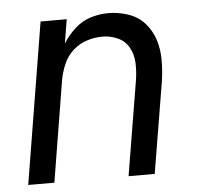

<svg xmlns="http://www.w3.org/2000/svg" viewBox="-44 -584 664 629"><g transform="rotate(-5 288.0 -269.0)"><path d="M24 0H110L165 -336Q170 -361 180.5 -385.5Q191 -410 211.5 -428.5Q232 -447 257.5 -455Q283 -463 308 -463Q335 -463 359 -452Q383 -441 395.5 -418Q408 -395 409 -368Q410 -341 406 -314L354 0H440L490 -301Q495 -336 495 -370.5Q495 -405 485 -436.5Q475 -468 453.5 -492Q432 -516 400 -527Q368 -538 334 -538Q305 -538 276 -529Q247 -520 223.5 -498.5Q200 -477 184 -451L197 -530H111Z"/></g></svg>

Font: Iosevka Sparkle
Style: Italic
Weight: 400
Italic angle: -9°
Designer: Belleve Invis
Foundry: Belleve Invis
Version: Version 4.5.0; ttfautohint (v1.8.3)